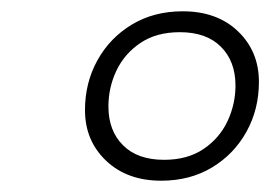

<svg xmlns="http://www.w3.org/2000/svg" viewBox="-20 -695 478 340"><path d="M303.5 -675Q364.5 -675 401.5 -639.5Q438.5 -604 438.5 -550Q438.5 -501.5 416.5 -461.8Q394.5 -422 355.5 -398.5Q316.5 -375 265.5 -375Q205 -375 167.8 -410.5Q130.5 -446 130.5 -500Q130.5 -548.5 152.5 -588.2Q174.5 -628 213.5 -651.5Q252.5 -675 303.5 -675ZM270.5 -412Q312 -412 340.2 -431Q368.5 -450 382.8 -480.2Q397 -510.5 397 -543.5Q397 -586.5 371.2 -612.2Q345.5 -638 298.5 -638Q257 -638 228.8 -619Q200.5 -600 186.2 -570Q172 -540 172 -506.5Q172 -463.5 197.8 -437.8Q223.5 -412 270.5 -412Z"/></svg>

Font: Newsreader 18pt
Style: Italic
Weight: 400
Italic angle: -17°
Version: Version 1.003